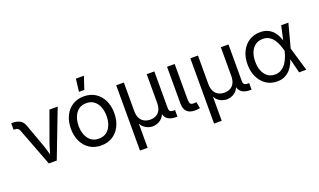

<svg xmlns="http://www.w3.org/2000/svg" viewBox="-92 -1301 3408 2054"><g transform="rotate(-20 1611.5 -274.0)"><path d="M254.9 0 91.3 -429.7Q83 -451.2 70.6 -459.2Q58.1 -467.3 35.6 -467.3H23.9V-542H38.1Q89.4 -542 122.8 -522.7Q156.2 -503.4 170.9 -462.4L258.3 -221.2Q275.9 -173.3 288.8 -126.5Q301.8 -79.6 315.4 -35.2H286.1Q299.8 -79.6 312.7 -126.7Q325.7 -173.8 342.8 -221.2L458 -539.1H551.8L345.2 0Z M850.1 11.7Q776.4 11.7 720.9 -23.2Q665.5 -58.1 634.5 -121.1Q603.5 -184.1 603.5 -266.6Q603.5 -350.6 634.5 -413.8Q665.5 -477.1 720.9 -512Q776.4 -546.9 850.1 -546.9Q923.8 -546.9 979.5 -512Q1035.2 -477.1 1066.2 -413.8Q1097.2 -350.6 1097.2 -266.6Q1097.2 -184.1 1066.2 -121.1Q1035.2 -58.1 979.5 -23.2Q923.8 11.7 850.1 11.7ZM850.1 -65.9Q903.8 -65.9 939.2 -93.3Q974.6 -120.6 991.9 -166.3Q1009.3 -211.9 1009.3 -266.6Q1009.3 -321.8 991.9 -367.9Q974.6 -414.1 939.2 -441.7Q903.8 -469.2 850.1 -469.2Q796.9 -469.2 761.7 -441.7Q726.6 -414.1 709 -368.2Q691.4 -322.3 691.4 -266.6Q691.4 -211.9 709 -166.3Q726.6 -120.6 761.5 -93.3Q796.4 -65.9 850.1 -65.9ZM819.8 -609.4 836.9 -753.4H928.7L880.4 -609.4Z M1218.3 204.1V-539.1H1305.2V-214.8Q1305.2 -163.6 1322.8 -131.3Q1340.3 -99.1 1370.4 -84Q1400.4 -68.8 1437 -68.8Q1474.1 -68.8 1503.2 -84Q1532.2 -99.1 1548.8 -131.3Q1565.4 -163.6 1565.4 -214.8V-539.1H1652.3V-123Q1652.3 -96.2 1664.1 -85.4Q1675.8 -74.7 1705.1 -74.7H1719.2V0H1702.6Q1634.8 0 1601.1 -31.2Q1567.4 -62.5 1567.4 -122.1V-171.4H1587.9Q1587.9 -117.2 1572.8 -82.3Q1557.6 -47.4 1534.2 -27.8Q1510.7 -8.3 1484.6 -0.2Q1458.5 7.8 1436.5 7.8Q1414.6 7.8 1388.4 -0.2Q1362.3 -8.3 1338.9 -27.8Q1315.4 -47.4 1300.5 -82.3Q1285.6 -117.2 1285.6 -171.4H1305.2V204.1Z M1921.4 2.9Q1857.9 2.9 1827.4 -28.6Q1796.9 -60.1 1796.9 -120.1V-539.1H1883.8V-139.2Q1883.8 -102.5 1893.1 -88.1Q1902.3 -73.7 1930.7 -73.7Q1942.4 -73.7 1949.5 -74.7Q1956.5 -75.7 1962.4 -77.1L1976.1 -3.4Q1965.8 -1 1951.2 1Q1936.5 2.9 1921.4 2.9Z M2062 204.1V-539.1H2148.9V-214.8Q2148.9 -163.6 2166.5 -131.3Q2184.1 -99.1 2214.1 -84Q2244.1 -68.8 2280.8 -68.8Q2317.9 -68.8 2346.9 -84Q2376 -99.1 2392.6 -131.3Q2409.2 -163.6 2409.2 -214.8V-539.1H2496.1V-123Q2496.1 -96.2 2507.8 -85.4Q2519.5 -74.7 2548.8 -74.7H2563V0H2546.4Q2478.5 0 2444.8 -31.2Q2411.1 -62.5 2411.1 -122.1V-171.4H2431.6Q2431.6 -117.2 2416.5 -82.3Q2401.4 -47.4 2377.9 -27.8Q2354.5 -8.3 2328.4 -0.2Q2302.2 7.8 2280.3 7.8Q2258.3 7.8 2232.2 -0.2Q2206.1 -8.3 2182.6 -27.8Q2159.2 -47.4 2144.3 -82.3Q2129.4 -117.2 2129.4 -171.4H2148.9V204.1Z M2854 11.7Q2783.2 11.7 2729 -23.9Q2674.8 -59.6 2644.5 -122.8Q2614.3 -186 2614.3 -267.6Q2614.3 -350.1 2645 -413.1Q2675.8 -476.1 2730.7 -511.5Q2785.6 -546.9 2856.9 -546.9Q2907.7 -546.9 2944.6 -529.5Q2981.4 -512.2 3006.1 -483.2Q3030.8 -454.1 3046.1 -418.9Q3061.5 -383.8 3069.3 -349.1H3100.6L3106 -271L3186 0H3104L3036.6 -271Q3028.8 -302.2 3016.1 -336.7Q3003.4 -371.1 2983.2 -401.4Q2962.9 -431.6 2932.4 -450.4Q2901.9 -469.2 2858.9 -469.2Q2811 -469.2 2775.6 -444.6Q2740.2 -419.9 2721.2 -374.8Q2702.1 -329.6 2702.1 -267.1Q2702.1 -206.1 2720.7 -160.9Q2739.3 -115.7 2773.7 -90.8Q2808.1 -65.9 2855 -65.9Q2897.5 -65.9 2928.7 -85.4Q2960 -105 2981.7 -136Q3003.4 -167 3016.6 -201.9Q3029.8 -236.8 3037.1 -268.1L3096.2 -539.1H3178.2L3106 -268.1L3100.6 -191.9H3072.8Q3063 -158.2 3046.9 -122.3Q3030.8 -86.4 3005.1 -56.2Q2979.5 -25.9 2942.4 -7.1Q2905.3 11.7 2854 11.7Z"/></g></svg>

Font: Inter 18pt
Style: Regular
Weight: 400
Designer: Rasmus Andersson
Foundry: rsms
Version: Version 4.001;git-66647c0bb